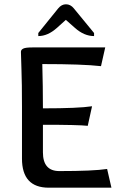

<svg xmlns="http://www.w3.org/2000/svg" viewBox="-20 -871 550 891"><path d="M497.1 0H206.5Q82 0 82 -134.8V-375.5Q82 -486.8 79.6 -548.3Q77.1 -609.9 77.1 -630.4Q77.1 -640.1 87.9 -645.5Q98.6 -650.9 130.4 -650.9H468.3L448.7 -564Q364.3 -573.7 176.3 -573.7Q179.2 -470.7 179.2 -368.2Q344.2 -368.2 407.2 -377.9L387.2 -287.1Q344.2 -292 179.2 -292V-164.1Q179.2 -77.1 255.4 -77.1Q413.6 -77.1 477.1 -86.9ZM416.5 -703.6Q370.6 -703.6 328.1 -741.2L285.6 -778.8L243.7 -741.2Q201.7 -703.6 157.7 -703.6V-717.8L250 -832Q265.6 -851.1 286.1 -851.1Q307.1 -851.1 322.3 -832.5L416.5 -717.8Z"/></svg>

Font: Bainsley
Style: Regular
Weight: 400
Designer: Paul James MIller
Foundry: High-Logic / Made with FontCreator
Version: Version 1.411;March 28, 2021;FontCreator 13.0.0.2683 64-bit